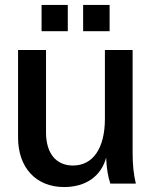

<svg xmlns="http://www.w3.org/2000/svg" viewBox="-20 -742 628 776"><path d="M239 14C327 14 389 -30 409 -105C411 -61 416 -29 426 0H529C520 -37 516 -76 516 -125V-540H404V-262C404 -143 356 -73 275 -73C206 -73 166 -123 166 -207V-540H53V-186C53 -64 126 14 239 14ZM316 -616H423V-722H316ZM148 -616H254V-722H148Z"/></svg>

Font: Ronzino Medium
Style: Regular
Weight: 500
Designer: Nunzio Mazzaferro
Foundry: Collletttivo
Version: Version 1.000;Glyphs 3.3 (3337)